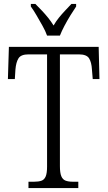

<svg xmlns="http://www.w3.org/2000/svg" viewBox="-20 -951 544 971"><path d="M124 0V-32H153Q175 -32 189.5 -37Q204 -42 211 -58.5Q218 -75 218 -108V-676H124Q86 -676 73.5 -656Q61 -636 58 -599L55 -551H20L25 -714H479L483 -551H449L445 -599Q443 -636 430.5 -656Q418 -676 379 -676H283V-111Q283 -77 290 -60Q297 -43 311.5 -37.5Q326 -32 348 -32H376V0ZM218 -771Q210 -794 195 -820.5Q180 -847 165 -873Q150 -899 136 -918V-931H159Q177 -913 193 -896Q209 -879 223.5 -861Q238 -843 251 -822Q263 -843 277.5 -861Q292 -879 308 -896Q324 -913 341 -931H365V-918Q352 -899 336 -873Q320 -847 306 -820.5Q292 -794 283 -771Z"/></svg>

Font: Noto Serif Khmer Condensed Light
Style: Regular
Weight: 300
Width: 3
Designer: Danh Hong and the Monotype Design Team
Foundry: Monotype Imaging Inc.
Version: Version 2.004